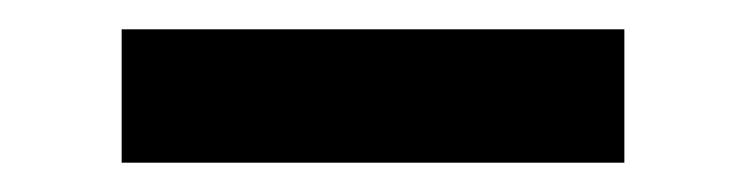

<svg xmlns="http://www.w3.org/2000/svg" viewBox="-20 -665 510 131"><path d="M63 -554V-645H406V-554Z"/></svg>

Font: Teko Semibold
Style: Regular
Weight: 600
Designer: Manushi Parikh, Jonny Pinhorn
Foundry: Indian Type Foundry
Version: Version 1.105;PS 1.0;hotconv 1.0.78;makeotf.lib2.5.61930; tt